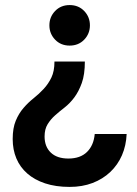

<svg xmlns="http://www.w3.org/2000/svg" viewBox="-20 -529 540 758"><path d="M315 -286Q315 -235 303 -201.5Q291 -168 273.5 -144.5Q256 -121 235.5 -105Q215 -89.1 197.5 -73.6Q180 -58.1 168 -38.6Q156 -19.1 156 9.9Q156 49.9 180.5 73.4Q205 96.9 250 96.9Q297 96.9 323.5 70.9Q350 44.9 354 -0.1H480Q478 45.9 461.5 83.9Q445 121.9 415.5 149.9Q386 177.9 345.5 193.4Q305 208.9 255 208.9Q200 208.9 158 194.9Q116 180.9 87.6 155.9Q59.1 130.9 44.6 96.4Q30.1 61.9 30.1 19.9Q30.1 -23.1 42.1 -52.1Q54.1 -81.1 72.6 -102.5Q91 -124 112.5 -141Q134 -158 152.5 -178Q171 -198 183 -223Q195 -248 195 -286ZM255 -509Q290 -509 312.5 -485.5Q335 -462 335 -429Q335 -396 312.5 -372.5Q290 -349 255 -349Q220 -349 197.5 -372.5Q175 -396 175 -429Q175 -462 197.5 -485.5Q220 -509 255 -509Z"/></svg>

Font: PT Root UI Bold
Style: Regular
Weight: 700
Designer: Vitaly Kuzmin
Foundry: ParaType Ltd.
Version: Version 2.000G